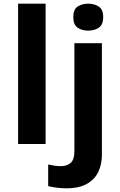

<svg xmlns="http://www.w3.org/2000/svg" viewBox="-20 -780 650 1040"><path d="M227 0H78V-760H227ZM377 -687Q377 -729 400.5 -744.5Q424 -760 458 -760Q491 -760 515 -744.5Q539 -729 539 -687Q539 -646 515 -630Q491 -614 458 -614Q424 -614 400.5 -630Q377 -646 377 -687ZM339 240Q314 240 286.5 236.5Q259 233 241 228V111Q259 115 275 117.5Q291 120 311 120Q341 120 362 103Q383 86 383 37V-546H532V59Q532 109 513 150Q494 191 451.5 215.5Q409 240 339 240Z"/></svg>

Font: Noto IKEA Arabic
Style: Bold
Weight: 700
Designer: Monotype Design Team
Foundry: Monotype Imaging Inc.
Version: Version 1.200